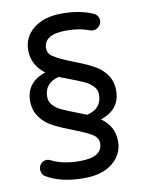

<svg xmlns="http://www.w3.org/2000/svg" viewBox="-88 -754 693 918"><g transform="rotate(-10 258.5 -295.0)"><path d="M60.5 57.6Q53.7 53.7 49.3 43.9Q44.9 34.2 44.9 24.4Q44.9 7.8 56.6 -3.9Q68.4 -15.6 84 -15.6Q92.8 -15.6 104.5 -9.8Q158.2 17.6 240.2 17.6Q349.6 17.6 349.6 -49.8Q349.6 -77.1 322.3 -93.8Q292 -112.3 237.3 -132.8Q176.8 -156.2 144.5 -172.9Q104.5 -192.4 79.6 -226.6Q54.7 -260.7 54.7 -305.7Q54.7 -396.5 149.4 -428.7Q87.9 -475.6 87.9 -546.9Q87.9 -610.4 138.7 -651.4Q189.5 -692.4 277.3 -692.4Q359.4 -692.4 423.8 -666Q451.2 -654.3 451.2 -627Q451.2 -611.3 438.5 -599.1Q425.8 -586.9 410.2 -586.9Q401.4 -586.9 395.5 -589.8Q346.7 -608.4 283.2 -608.4Q173.8 -608.4 173.8 -541Q173.8 -512.7 201.2 -498Q229.5 -479.5 286.1 -458Q342.8 -436.5 379.9 -417Q419.9 -397.5 444.3 -363.8Q468.8 -330.1 468.8 -285.2Q468.8 -192.4 373 -161.1Q435.5 -118.2 435.5 -43.9Q435.5 19.5 384.8 60.5Q334 101.6 246.1 101.6Q130.9 101.6 60.5 57.6ZM384.8 -279.3Q384.8 -302.7 369.1 -319.8Q353.5 -336.9 330.1 -348.1Q306.6 -359.4 261.7 -376L239.3 -384.8Q226.6 -388.7 210 -396.5Q138.7 -378.9 138.7 -311.5Q138.7 -288.1 154.3 -271Q169.9 -253.9 193.4 -242.7Q216.8 -231.4 260.7 -214.8L312.5 -194.3Q384.8 -211.9 384.8 -279.3Z"/></g></svg>

Font: KTXP_ComRound
Style: Medium
Weight: 500
Version: Version 1.01;May 16, 2022;FontCreator 13.0.0.2683 64-bit